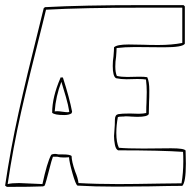

<svg xmlns="http://www.w3.org/2000/svg" viewBox="-23 -726 759 751"><path d="M690 1Q646 1 560 3L431 4Q347 4 280 0Q273 -4 260.5 -48Q248 -92 247 -111Q240 -110 225 -110Q211 -110 201 -113H184Q180 -104 167 -53Q165 -45 159 -23Q153 -1 151 1H149L146 3Q99 5 4 5L-3 0Q18 -142 49.5 -284.5Q81 -427 131 -625L148 -694L153 -698Q299 -706 540 -706H695Q695 -706 700 -701V-555Q692 -541 618 -541L505 -542Q465 -542 433 -538Q433 -527 431 -503Q428 -485 428 -466Q428 -443 434 -429Q451 -425 475 -425L522 -426Q543 -426 553 -424Q561 -407 561 -373Q561 -342 560 -327L559 -280Q554 -269 514 -269L490 -270Q482 -271 467 -271Q462 -270 452 -270Q443 -270 438 -268Q432 -236 432 -206Q432 -169 442 -148Q474 -145 538 -145L646 -146Q698 -146 703 -137V-134L704 -86Q704 -13 690 1ZM693 -132Q608 -138 439 -138Q430 -142 426.5 -159.5Q423 -177 423 -194Q423 -198 426 -237Q426 -242 426.5 -259.5Q427 -277 439.5 -279.5Q452 -282 485 -282L520 -281Q527 -281 536.5 -282Q546 -283 549 -284Q549 -311 550 -324L551 -366Q551 -390 548 -415Q537 -417 514 -417L472 -416Q450 -416 431 -420Q418 -427 418 -468Q418 -488 421 -506Q423 -530 423 -541Q434 -552 480 -552L539 -551Q558 -550 597 -550Q649 -550 690 -558V-696H537Q301 -696 157 -688L144 -635Q91 -427 59.5 -287.5Q28 -148 7 -6Q22 -10 52 -10Q58 -10 121 -7L143 -6Q161 -90 177 -120Q181 -124 195 -124Q198 -124 206 -122H223Q250 -122 257 -116Q257 -95 271 -55Q282 -29 284 -10Q353 -6 440 -6Q495 -6 605 -8L687 -9Q694 -50 694 -95Q694 -120 693 -132ZM228 -276Q190 -276 181 -285Q181 -346 213 -420V-421L214 -423H223Q249 -342 259 -289L257 -283Q248 -276 228 -276ZM244 -287 248 -289Q244 -315 235 -346Q226 -377 217 -406Q195 -349 191 -290Q194 -291 201 -291Q208 -291 221.5 -289Q235 -287 244 -287Z"/></svg>

Font: Londrina Outline
Style: Regular
Weight: 400
Designer: Marcelo Magalhaes
Foundry: Marcelo Magalhães
Version: Version 1.002